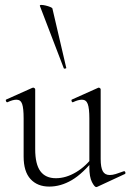

<svg xmlns="http://www.w3.org/2000/svg" viewBox="-20 -751 530 780"><path d="M180 7Q132 7 104 -23.5Q76 -54 76 -115V-270Q76 -311 70 -328.5Q64 -346 47 -346Q32 -346 11 -336Q7 -334 4.5 -340Q2 -346 6 -347L111 -394Q113 -395 115 -395Q117 -395 120 -393Q123 -391 123 -388V-145Q123 -84 144 -55.5Q165 -27 207 -27Q248 -27 289 -51.5Q330 -76 361 -119L366 -108Q317 -46 272 -19.5Q227 7 180 7ZM389 -388V-105Q389 -71 397.5 -55.5Q406 -40 426 -40Q437 -40 450 -44Q463 -48 482 -55Q487 -57 489 -51.5Q491 -46 487 -44L375 8Q373 9 371 9Q364 9 353.5 -11.5Q343 -32 343 -71V-270Q343 -311 336.5 -328.5Q330 -346 313 -346Q298 -346 277 -336Q273 -334 271 -340Q269 -346 273 -347L378 -394Q380 -395 381 -395Q383 -395 386 -393Q389 -391 389 -388ZM142 -727Q141 -731 148 -731Q155 -731 165.5 -728.5Q176 -726 184.5 -722.5Q193 -719 193 -716L249 -476Q251 -474 245.5 -472.5Q240 -471 239 -474Z"/></svg>

Font: Cormorant Light
Style: Regular
Weight: 300
Designer: Christian Thalmann (Catharsis Fonts)
Foundry: Catharsis Fonts
Version: Version 4.000